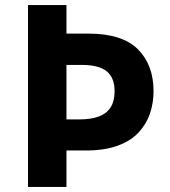

<svg xmlns="http://www.w3.org/2000/svg" viewBox="-20 -734 668 754"><path d="M583 -376Q583 -330 569 -288.5Q555 -247 524.5 -214Q494 -181 442.5 -162Q391 -143 316 -143H241V0H90V-714H241V-602H328Q460 -602 521.5 -540.5Q583 -479 583 -376ZM290 -265Q337 -265 368 -276.5Q399 -288 414.5 -312.5Q430 -337 430 -376Q430 -429 399 -454Q368 -479 302 -479H241V-265Z"/></svg>

Font: Noto Sans Kannada
Style: Regular
Weight: 400
Designer: Jelle Bosma - Monotype Design Team
Foundry: Monotype Imaging Inc.
Version: Version 2.003